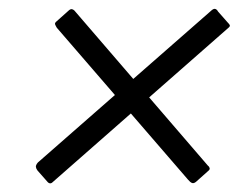

<svg xmlns="http://www.w3.org/2000/svg" viewBox="-20 -591 570 436"><path d="M425 -178Q420 -174 416 -175.5Q412 -177 407 -183L109 -528Q106 -533 105 -536Q104 -539 109 -543L137 -568Q141 -571 144 -570Q147 -569 149 -567L452 -215Q455 -213 456 -209.5Q457 -206 453 -203ZM65 -204Q62 -208 61.5 -212Q61 -216 66 -222L461 -568Q466 -572 469.5 -570.5Q473 -569 475 -565L497 -540Q500 -537 501.5 -534.5Q503 -532 500 -529L98 -176Q95 -174 92 -175Q89 -176 87 -179Z"/></svg>

Font: Libre Franklin Thin Light
Style: Italic
Weight: 300
Italic angle: -8°
Version: Version 3.000